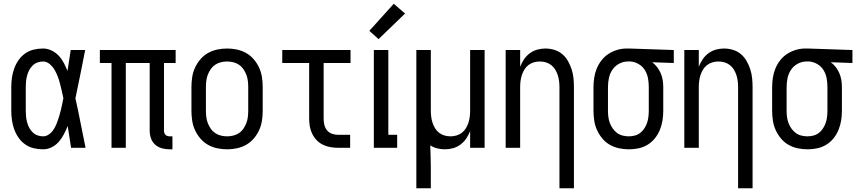

<svg xmlns="http://www.w3.org/2000/svg" viewBox="-20 -786 4553 1021"><path d="M209 8Q183 8 158.5 2Q134 -4 113.5 -18.5Q93 -33 78.5 -54Q64 -75 55.5 -98.5Q47 -122 43.5 -147Q40 -172 40 -197V-323Q40 -348 43.5 -373Q47 -398 55.5 -421.5Q64 -445 78.5 -466Q93 -487 113.5 -501.5Q134 -516 158.5 -522Q183 -528 209 -528Q232 -528 254 -517.5Q276 -507 292 -490Q308 -473 319 -452Q330 -431 339 -409Q343 -437 347.5 -464.5Q352 -492 356 -520H433Q420 -456 407.5 -391.5Q395 -327 381 -263Q396 -198 408.5 -132Q421 -66 435 0H358Q353 -29 349 -58Q345 -87 340 -116Q331 -94 320 -72.5Q309 -51 293 -32.5Q277 -14 255 -3Q233 8 209 8ZM209 -61Q224 -61 237.5 -69.5Q251 -78 260 -90Q269 -102 275.5 -116Q282 -130 287 -144.5Q292 -159 296.5 -174Q301 -189 304.5 -204Q308 -219 311 -234Q314 -249 317 -264Q313 -283 308.5 -302.5Q304 -322 299 -341.5Q294 -361 287 -379.5Q280 -398 270 -415Q260 -432 244 -445.5Q228 -459 209 -459Q193 -459 178.5 -453.5Q164 -448 153 -437Q142 -426 135 -412.5Q128 -399 124 -384Q120 -369 118.5 -353.5Q117 -338 117 -323V-197Q117 -182 118.5 -166.5Q120 -151 124 -136Q128 -121 135 -107.5Q142 -94 153 -83Q164 -72 178.5 -66.5Q193 -61 209 -61Z M882 8Q861 8 841 2.5Q821 -3 805.5 -16.5Q790 -30 783 -50Q776 -70 776 -91V-451H649V0H573V-451H511V-520H914V-451H852V-91Q852 -85 854 -79Q856 -73 860 -69Q864 -65 870 -63Q876 -61 882 -61H897V8Z M1188 8Q1161 8 1135 2.5Q1109 -3 1086 -16Q1063 -29 1045.5 -49.5Q1028 -70 1017 -94Q1006 -118 1002 -144.5Q998 -171 998 -197V-323Q998 -349 1002 -375.5Q1006 -402 1017 -426Q1028 -450 1045.5 -470.5Q1063 -491 1086 -504Q1109 -517 1135 -522.5Q1161 -528 1188 -528Q1214 -528 1240 -522.5Q1266 -517 1289 -504Q1312 -491 1329.5 -470.5Q1347 -450 1358 -426Q1369 -402 1373 -375.5Q1377 -349 1377 -323V-197Q1377 -171 1373 -144.5Q1369 -118 1358 -94Q1347 -70 1329.5 -49.5Q1312 -29 1289 -16Q1266 -3 1240 2.5Q1214 8 1188 8ZM1188 -61Q1204 -61 1220.5 -65Q1237 -69 1251 -78.5Q1265 -88 1274.5 -102Q1284 -116 1290 -131.5Q1296 -147 1298 -164Q1300 -181 1300 -197V-323Q1300 -339 1298 -356Q1296 -373 1290 -388.5Q1284 -404 1274.5 -418Q1265 -432 1251 -441.5Q1237 -451 1220.5 -455Q1204 -459 1188 -459Q1171 -459 1154.5 -455Q1138 -451 1124 -441.5Q1110 -432 1100.5 -418Q1091 -404 1085 -388.5Q1079 -373 1077 -356Q1075 -339 1075 -323V-197Q1075 -181 1077 -164Q1079 -147 1085 -131.5Q1091 -116 1100.5 -102Q1110 -88 1124 -78.5Q1138 -69 1154.5 -65Q1171 -61 1188 -61Z M1779 0Q1758 0 1737.5 -3.5Q1717 -7 1698 -16Q1679 -25 1664.5 -40Q1650 -55 1640.5 -74Q1631 -93 1627.5 -113.5Q1624 -134 1624 -155V-451H1481V-520H1844V-451H1701V-155Q1701 -138 1705 -121.5Q1709 -105 1719.5 -92.5Q1730 -80 1746 -74.5Q1762 -69 1779 -69H1842V0Z M1968 0V-520H2045V-69H2092V0ZM1993 -578 1944 -622 2074 -766 2134 -714Z M2194 215V-520H2271V-197Q2271 -181 2273 -165Q2275 -149 2280 -133.5Q2285 -118 2293.5 -104Q2302 -90 2315 -80Q2328 -70 2343.5 -65.5Q2359 -61 2376 -61Q2392 -61 2407.5 -65.5Q2423 -70 2436 -80Q2449 -90 2457.5 -104Q2466 -118 2471 -133.5Q2476 -149 2478 -165Q2480 -181 2480 -197V-520H2557V0H2480V-89Q2472 -68 2459.5 -49.5Q2447 -31 2429 -17.5Q2411 -4 2389.5 2Q2368 8 2346 8Q2325 8 2305 3Q2285 -2 2268 -13Q2269 17 2270 47Q2271 77 2271 107V215Z M2955 215V-323Q2955 -339 2953 -355Q2951 -371 2946 -386.5Q2941 -402 2932.5 -416Q2924 -430 2911 -440Q2898 -450 2882.5 -454.5Q2867 -459 2851 -459Q2834 -459 2818.5 -454.5Q2803 -450 2790 -440Q2777 -430 2768.5 -416Q2760 -402 2755 -386.5Q2750 -371 2748 -355Q2746 -339 2746 -323V0H2669V-520H2746V-431Q2754 -452 2766.5 -470.5Q2779 -489 2797 -502.5Q2815 -516 2836.5 -522Q2858 -528 2880 -528Q2904 -528 2927.5 -521Q2951 -514 2969.5 -498.5Q2988 -483 3000 -462Q3012 -441 3019.5 -418Q3027 -395 3029.5 -371Q3032 -347 3032 -323V215Z M3325 8Q3298 8 3272 2.5Q3246 -3 3223 -16Q3200 -29 3183 -49.5Q3166 -70 3155 -94Q3144 -118 3140 -144.5Q3136 -171 3136 -197V-323Q3136 -348 3140 -373.5Q3144 -399 3153.5 -422Q3163 -445 3179 -465.5Q3195 -486 3216 -499.5Q3237 -513 3261.5 -520.5Q3286 -528 3312 -528H3326L3563 -520V-451L3448 -455Q3463 -444 3474.5 -429Q3486 -414 3493.5 -396.5Q3501 -379 3504 -360.5Q3507 -342 3507 -323V-197Q3507 -171 3503 -145.5Q3499 -120 3489 -95.5Q3479 -71 3462.5 -50.5Q3446 -30 3424 -16.5Q3402 -3 3376.5 2.5Q3351 8 3325 8ZM3324 -61Q3341 -61 3357 -65.5Q3373 -70 3385.5 -80Q3398 -90 3407 -104Q3416 -118 3421 -133Q3426 -148 3428 -164.5Q3430 -181 3430 -197V-323Q3430 -346 3426 -369Q3422 -392 3410 -412Q3398 -432 3377.5 -444.5Q3357 -457 3334 -459H3318Q3294 -459 3272 -447Q3250 -435 3236.5 -415Q3223 -395 3218 -371Q3213 -347 3213 -323V-197Q3213 -181 3215 -164.5Q3217 -148 3223 -132Q3229 -116 3238.5 -102.5Q3248 -89 3261.5 -79Q3275 -69 3291.5 -65Q3308 -61 3324 -61Z M3905 215V-323Q3905 -339 3903 -355Q3901 -371 3896 -386.5Q3891 -402 3882.5 -416Q3874 -430 3861 -440Q3848 -450 3832.5 -454.5Q3817 -459 3801 -459Q3784 -459 3768.5 -454.5Q3753 -450 3740 -440Q3727 -430 3718.5 -416Q3710 -402 3705 -386.5Q3700 -371 3698 -355Q3696 -339 3696 -323V0H3619V-520H3696V-431Q3704 -452 3716.5 -470.5Q3729 -489 3747 -502.5Q3765 -516 3786.5 -522Q3808 -528 3830 -528Q3854 -528 3877.5 -521Q3901 -514 3919.5 -498.5Q3938 -483 3950 -462Q3962 -441 3969.5 -418Q3977 -395 3979.5 -371Q3982 -347 3982 -323V215Z M4275 8Q4248 8 4222 2.5Q4196 -3 4173 -16Q4150 -29 4133 -49.5Q4116 -70 4105 -94Q4094 -118 4090 -144.5Q4086 -171 4086 -197V-323Q4086 -348 4090 -373.5Q4094 -399 4103.5 -422Q4113 -445 4129 -465.5Q4145 -486 4166 -499.5Q4187 -513 4211.5 -520.5Q4236 -528 4262 -528H4276L4513 -520V-451L4398 -455Q4413 -444 4424.5 -429Q4436 -414 4443.5 -396.5Q4451 -379 4454 -360.5Q4457 -342 4457 -323V-197Q4457 -171 4453 -145.5Q4449 -120 4439 -95.5Q4429 -71 4412.5 -50.5Q4396 -30 4374 -16.5Q4352 -3 4326.5 2.5Q4301 8 4275 8ZM4274 -61Q4291 -61 4307 -65.5Q4323 -70 4335.5 -80Q4348 -90 4357 -104Q4366 -118 4371 -133Q4376 -148 4378 -164.5Q4380 -181 4380 -197V-323Q4380 -346 4376 -369Q4372 -392 4360 -412Q4348 -432 4327.5 -444.5Q4307 -457 4284 -459H4268Q4244 -459 4222 -447Q4200 -435 4186.5 -415Q4173 -395 4168 -371Q4163 -347 4163 -323V-197Q4163 -181 4165 -164.5Q4167 -148 4173 -132Q4179 -116 4188.5 -102.5Q4198 -89 4211.5 -79Q4225 -69 4241.5 -65Q4258 -61 4274 -61Z"/></svg>

Font: Iosevka QP
Style: Regular
Weight: 400
Designer: Belleve Invis
Foundry: Belleve Invis
Version: Version 20.0.0; ttfautohint (v1.8.4)